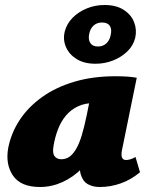

<svg xmlns="http://www.w3.org/2000/svg" viewBox="-20 -738 599 768"><path d="M140 10Q63 10 32 -35.5Q1 -81 13 -147Q25 -207 59 -258.5Q93 -310 148 -349.5Q203 -389 277 -411Q351 -433 441 -433Q471 -433 490.5 -431.5Q510 -430 527 -427L468 -138Q460 -98 484 -98Q491 -98 500.5 -100.5Q510 -103 522 -110L540 -49Q504 -19 463 -4.5Q422 10 379 10Q351 10 331 -1.5Q311 -13 303 -40.5Q295 -68 304 -117L331 -249L417 -277Q402 -210 374.5 -157Q347 -104 310 -66.5Q273 -29 229.5 -9.5Q186 10 140 10ZM225 -101Q243 -101 257 -110.5Q271 -120 283.5 -140.5Q296 -161 306.5 -195Q317 -229 327 -278L347 -377L405 -320Q393 -324 382 -325Q371 -326 359 -326Q320 -326 291.5 -312.5Q263 -299 243.5 -275.5Q224 -252 212 -221Q200 -190 194 -154Q189 -125 198.5 -113Q208 -101 225 -101ZM362 -483Q317 -483 287 -501.5Q257 -520 244 -549.5Q231 -579 239 -612Q247 -643 270 -666.5Q293 -690 326.5 -704Q360 -718 398 -718Q445 -718 475 -698.5Q505 -679 516.5 -649Q528 -619 521 -587Q513 -555 489 -532Q465 -509 432 -496Q399 -483 362 -483ZM372 -552Q392 -552 405.5 -564.5Q419 -577 423 -599Q428 -622 419 -635Q410 -648 388 -648Q368 -648 354.5 -636Q341 -624 337 -603Q332 -581 341 -566.5Q350 -552 372 -552Z"/></svg>

Font: Ysabeau Black
Style: Italic
Weight: 900
Italic angle: -12°
Version: Version 2.000;gftools[0.9.27.dev2+g8671c4b]